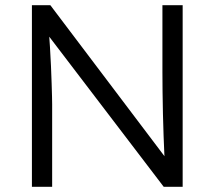

<svg xmlns="http://www.w3.org/2000/svg" viewBox="-20 -720 827 740"><path d="M103 0V-700H174L632 -94L618 -76Q615 -92 613.5 -124Q612 -156 610.5 -196.5Q609 -237 608 -281Q607 -325 606.5 -367Q606 -409 606 -443V-700H684V0H611L155 -598L167 -619Q170 -579 172.5 -540Q175 -501 176.5 -465Q178 -429 179 -399Q180 -369 180.5 -348Q181 -327 181 -318V0Z"/></svg>

Font: Mach Light
Style: Regular
Weight: 300
Version: Version 1.002